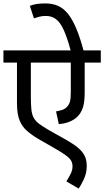

<svg xmlns="http://www.w3.org/2000/svg" viewBox="-20 -916 608 1120"><path d="M568 -551H474V-380Q474 -329 466.5 -299Q459 -269 441 -246Q424 -224 393.5 -209.5Q363 -195 323 -192L307 -266Q329 -270 344.5 -275.5Q360 -281 370 -292Q382 -304 387.5 -321.5Q393 -339 393 -380V-551H160V-353Q160 -307 163 -278Q166 -249 176 -230Q186 -211 206 -195.5Q226 -180 260 -160L370 -98Q412 -74 437.5 -52Q463 -30 474.5 -5.5Q486 19 486 53Q486 93 469.5 128.5Q453 164 439 184L367 142Q380 122 391.5 99.5Q403 77 403 55Q403 36 395 21.5Q387 7 363 -10.5Q339 -28 290 -56L203 -106Q164 -129 136.5 -153.5Q109 -178 95 -212Q87 -231 83 -256Q79 -281 79 -316V-551H0V-622H568ZM394 -615Q373 -694 352.5 -739.5Q332 -785 307 -804Q282 -823 248 -823Q226 -823 209 -818.5Q192 -814 178 -809L154 -882Q175 -890 196 -893Q217 -896 245 -896Q286 -896 318 -882Q350 -868 376 -836Q402 -804 425 -749.5Q448 -695 469 -615Z"/></svg>

Font: Noto Sans Ambassadori
Style: Regular
Weight: 400
Designer: Monotype Design Team
Foundry: Monotype Imaging Inc.
Version: Version 2.013